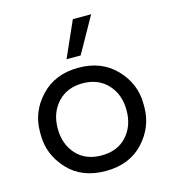

<svg xmlns="http://www.w3.org/2000/svg" viewBox="-120 -908 916 1024"><g transform="rotate(-15 338.0 -396.0)"><path d="M367 -612H289L377 -810H478ZM52 -258V-276Q52 -386 130.5 -469Q209 -552 338 -552Q467 -552 545.5 -469Q624 -386 624 -276V-258Q624 -149 547 -65.5Q470 18 338 18Q206 18 129 -65.5Q52 -149 52 -258ZM199 -124Q250 -68 338 -68Q426 -68 477 -124Q528 -180 528 -267Q528 -354 476 -410Q424 -466 338 -466Q252 -466 200 -410Q148 -354 148 -267Q148 -180 199 -124Z"/></g></svg>

Font: Sora
Style: Regular
Weight: 400
Designer: Jonathan Barnbrook, Julián Moncada
Foundry: Barnbrook Fonts
Version: Version 2.000